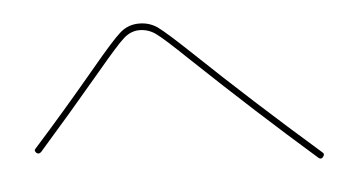

<svg xmlns="http://www.w3.org/2000/svg" viewBox="-40 -644 1080 593"><g transform="rotate(-5 500.0 -348.0)"><path d="M73.2 -210.9Q65.4 -204.1 58.6 -210Q50.8 -217.8 57.6 -223.6Q152.3 -329.1 256.8 -454.1Q324.2 -535.2 349.6 -557.6Q375 -580.1 409.2 -580.1Q442.4 -580.1 467.8 -561.5Q493.2 -543 568.4 -471.7Q735.4 -312.5 939.5 -133.8Q946.3 -128.9 939.5 -120.1Q933.6 -112.3 925.8 -118.2Q745.1 -276.4 553.7 -458Q481.4 -527.3 458.5 -543.5Q435.5 -559.6 408.7 -559.6Q381.8 -559.6 359.4 -539.6Q336.9 -519.5 272.5 -442.4Q168 -318.4 73.2 -210.9Z"/></g></svg>

Font: Rounded Mgen+ 1mn thin
Style: Regular
Weight: 100
Designer: [Source Han Sans]
Ryoko NISHIZUKA  (kana & ideographs); Paul D. Hunt (Latin, Greek & Cyrillic); Wenlong ZHANG  (bopomofo
Version: Version 1.059.20150602